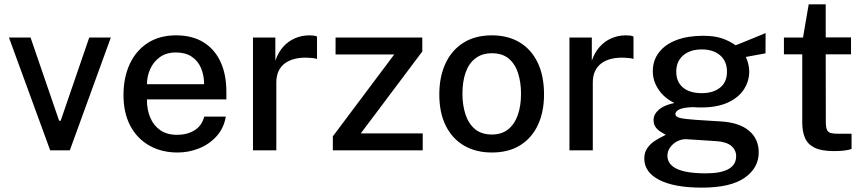

<svg xmlns="http://www.w3.org/2000/svg" viewBox="-20 -689 3968 880"><path d="M210 0 21 -517H120L251 -135.5H258L389 -517H488L300 0Z M794 10Q720.5 10 664.5 -21.8Q608.5 -53.5 577.2 -112.5Q546 -171.5 546 -253Q546 -333.5 574.5 -395.2Q603 -457 657 -492Q711 -527 787 -527Q861.5 -527 913 -495Q964.5 -463 991 -405.2Q1017.5 -347.5 1017.5 -269V-233.5H653.5Q653 -187 668.5 -150.2Q684 -113.5 714.8 -92.2Q745.5 -71 791.5 -71Q838 -71 871.8 -92Q905.5 -113 916 -154.5H1015Q1006 -101.5 972.5 -64.5Q939 -27.5 892 -8.8Q845 10 794 10ZM653.5 -303H915.5Q915.5 -343.5 901.5 -376.8Q887.5 -410 858.8 -429.2Q830 -448.5 786.5 -448.5Q742 -448.5 712.5 -427Q683 -405.5 668.2 -372Q653.5 -338.5 653.5 -303Z M1139.5 0V-517H1242V-411Q1255 -449 1278.2 -474.8Q1301.5 -500.5 1332.5 -513.8Q1363.5 -527 1398 -527Q1408.5 -527 1418 -525.8Q1427.5 -524.5 1433 -521.5V-418.5Q1426.5 -421.5 1416.2 -422.5Q1406 -423.5 1398.5 -424Q1364.5 -426.5 1336.5 -420.5Q1308.5 -414.5 1288.2 -400.5Q1268 -386.5 1257.2 -364Q1246.5 -341.5 1246.5 -311V0Z M1505.5 0V-64L1787 -439.5H1518V-517H1915.5V-453L1633.5 -77.5H1917.5V0Z M2234 10Q2161.5 10 2107.5 -21.2Q2053.5 -52.5 2023.5 -112Q1993.5 -171.5 1993.5 -256Q1993.5 -337.5 2022 -398.5Q2050.5 -459.5 2104.2 -493.2Q2158 -527 2234.5 -527Q2307.5 -527 2361 -495.2Q2414.5 -463.5 2444 -402.8Q2473.5 -342 2473.5 -256Q2473.5 -177.5 2446 -117.5Q2418.5 -57.5 2365.2 -23.8Q2312 10 2234 10ZM2234.5 -72.5Q2279 -72.5 2308.5 -95.8Q2338 -119 2353 -161.2Q2368 -203.5 2368 -259Q2368 -310.5 2354.8 -352.8Q2341.5 -395 2312.2 -420Q2283 -445 2234.5 -445Q2190 -445 2159.8 -422.2Q2129.5 -399.5 2114.5 -357.8Q2099.5 -316 2099.5 -259Q2099.5 -208.5 2113 -166Q2126.5 -123.5 2156.2 -98Q2186 -72.5 2234.5 -72.5Z M2590 0V-517H2692.5V-411Q2705.5 -449 2728.8 -474.8Q2752 -500.5 2783 -513.8Q2814 -527 2848.5 -527Q2859 -527 2868.5 -525.8Q2878 -524.5 2883.5 -521.5V-418.5Q2877 -421.5 2866.8 -422.5Q2856.5 -423.5 2849 -424Q2815 -426.5 2787 -420.5Q2759 -414.5 2738.8 -400.5Q2718.5 -386.5 2707.8 -364Q2697 -341.5 2697 -311V0Z M3197 171Q3071 171 3002 135.8Q2933 100.5 2933 37.5Q2933 10 2946.2 -9.2Q2959.5 -28.5 2977.8 -41Q2996 -53.5 3011.5 -60.8Q3027 -68 3031.5 -71Q3023 -76 3009.8 -83.8Q2996.5 -91.5 2986 -104.8Q2975.5 -118 2975.5 -139.5Q2975.5 -164.5 2999.2 -185.8Q3023 -207 3071 -217Q3024 -240 2998 -279Q2972 -318 2972 -362Q2972 -412.5 3000.5 -449.2Q3029 -486 3080.8 -505.5Q3132.5 -525 3202.5 -525Q3254 -525 3288.2 -513.5Q3322.5 -502 3351.5 -481.5Q3361 -485 3378.8 -492.2Q3396.5 -499.5 3417.5 -508Q3438.5 -516.5 3457.8 -524.5Q3477 -532.5 3489 -537.5L3488.5 -444.5L3398.5 -428Q3405.5 -413 3409.8 -395Q3414 -377 3414 -362Q3414 -317 3389.5 -279.2Q3365 -241.5 3316 -219Q3267 -196.5 3193.5 -196.5Q3186.5 -196.5 3175.5 -196.8Q3164.5 -197 3157 -198Q3110.5 -196.5 3093 -187.2Q3075.5 -178 3075.5 -167Q3075.5 -153 3098 -148Q3120.5 -143 3172 -139.5Q3190.5 -138 3219.2 -136.5Q3248 -135 3283 -132.5Q3368 -127.5 3412.8 -90Q3457.5 -52.5 3457.5 9.5Q3457.5 80.5 3393 125.8Q3328.5 171 3197 171ZM3215.5 105.5Q3284 105.5 3319 85.8Q3354 66 3354 27Q3354 -2 3331.5 -20.5Q3309 -39 3264 -42L3126 -51Q3105.5 -52 3085.2 -42Q3065 -32 3052 -14.2Q3039 3.5 3039 25Q3039 64 3082 84.8Q3125 105.5 3215.5 105.5ZM3196.5 -262Q3248.5 -262 3280.2 -287.2Q3312 -312.5 3312 -360Q3312 -409 3280.2 -435.8Q3248.5 -462.5 3196.5 -462.5Q3144 -462.5 3111.8 -435.5Q3079.5 -408.5 3079.5 -360Q3079.5 -314 3110.2 -288Q3141 -262 3196.5 -262Z M3802.5 3.5Q3745 3.5 3713.5 -12Q3682 -27.5 3669.5 -56.8Q3657 -86 3657 -127.5V-440H3573V-517H3660.5L3686.5 -669H3764.5V-517.5H3880.5V-440H3764.5L3765 -131.5Q3765 -106 3770.2 -94.2Q3775.5 -82.5 3788.2 -79.2Q3801 -76 3823 -76H3883V-6.5Q3873.5 -2.5 3853.8 0.5Q3834 3.5 3802.5 3.5Z"/></svg>

Font: Public Sans Thin Medium
Style: Regular
Weight: 500
Version: Version 2.001